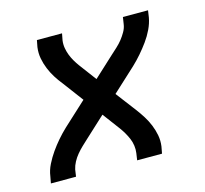

<svg xmlns="http://www.w3.org/2000/svg" viewBox="-83 -623 766 716"><g transform="rotate(-15 300.0 -265.0)"><path d="M29 0 34 -27Q37 -49 48 -71Q59 -93 73 -113Q87 -133 103 -151.5Q119 -170 137 -187L227 -270L168 -349Q155 -365 144 -382.5Q133 -400 125 -419.5Q117 -439 113 -460Q109 -481 112 -504L117 -530H214L209 -504Q207 -489 209.5 -474.5Q212 -460 217 -447Q222 -434 229 -422Q236 -410 244 -399L294 -332L373 -405Q384 -415 396 -426Q408 -437 417.5 -449Q427 -461 435 -475Q443 -489 445 -504L449 -530H546L542 -503Q538 -481 527.5 -459Q517 -437 502.5 -417Q488 -397 472 -378.5Q456 -360 438 -343L348 -260L408 -181Q420 -165 431 -147.5Q442 -130 450 -110.5Q458 -91 462 -70Q466 -49 463 -27L458 0H362L366 -27Q368 -41 366 -55.5Q364 -70 358.5 -83Q353 -96 346 -108Q339 -120 331 -131L281 -198L202 -125Q191 -115 179.5 -104Q168 -93 158 -81Q148 -69 140.5 -55Q133 -41 130 -27L126 0Z"/></g></svg>

Font: Iosevka Curly Medium Extended
Style: Italic
Weight: 500
Width: 7
Italic angle: -9°
Monospace: yes
Designer: Belleve Invis
Foundry: Belleve Invis
Version: Version 11.1.0; ttfautohint (v1.8.3)